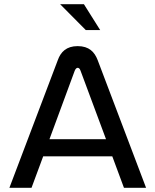

<svg xmlns="http://www.w3.org/2000/svg" viewBox="-20 -900 745 920"><path d="M257 -612 25 0H131L187 -151H518L574 0H680L448 -612C433 -651 407 -679 352 -679C298 -679 271 -651 257 -612ZM217 -233 338 -561C343 -574 350 -575 352 -575C355 -575 362 -574 366 -561L488 -233ZM268 -880 391 -756H460L382 -880Z"/></svg>

Font: LT Wave Alt
Style: Regular
Weight: 400
Designer: Daniel Lyons
Version: Version 2.5 (Glyphs App)